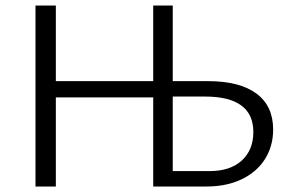

<svg xmlns="http://www.w3.org/2000/svg" viewBox="-20 -678 1063 698"><path d="M973 -207Q973 -147 943.5 -100Q914 -53 859 -26.5Q804 0 731 0H537V-324H183V0H109V-658H183V-383H537V-658H608V-383H737Q851 -383 912 -338Q973 -293 973 -207ZM901 -198Q901 -327 725 -327H608V-56H742Q817 -56 859 -94.5Q901 -133 901 -198Z"/></svg>

Font: Ysabeau SC
Style: Regular
Weight: 400
Designer: Christian Thalmann (Catharsis Fonts)
Version: Version 0.003